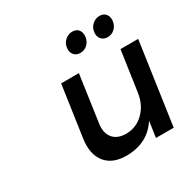

<svg xmlns="http://www.w3.org/2000/svg" viewBox="-167 -914 1072 1079"><g transform="rotate(-30 369.0 -374.5)"><path d="M189.9 -201.2 237.8 -532.2H353L310.1 -232.9Q300.8 -172.9 328.9 -138.4Q356.9 -104 415 -104Q482.4 -105.5 528.6 -152.1Q574.7 -198.7 585 -270L623 -532.2H737.8L661.1 0H545.9L561 -104Q493.7 2.4 355 3.9Q263.7 3.9 220 -50.8Q176.3 -105.5 189.9 -201.2ZM366.2 -689Q369.6 -716.8 390.1 -734.9Q410.6 -752.9 437 -752.9Q463.4 -752.9 477.1 -735.1Q490.7 -717.3 486.8 -689Q482.9 -661.6 463.6 -643.8Q444.3 -626 418 -626Q391.6 -626 377 -643.8Q362.3 -661.6 366.2 -689ZM543 -689Q546.4 -716.8 566.9 -734.9Q587.4 -752.9 613.8 -752.9Q640.1 -752.9 654.1 -734.9Q668 -716.8 664.1 -689Q660.2 -661.6 640.9 -643.8Q621.6 -626 595.2 -626Q568.8 -626 554 -643.8Q539.1 -661.6 543 -689Z"/></g></svg>

Font: Trueno
Style: Italic
Weight: 400
Designer: Julieta Ulanovsky
Foundry: Julieta Ulanovsky
Version: Version 3.001b | FøM Fix